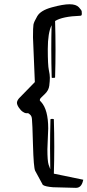

<svg xmlns="http://www.w3.org/2000/svg" viewBox="-20 -780 415 912"><path d="M235.8 44.9C237.1 2.6 237.8 -40 237.8 -83C237.8 -126 237.1 -169.3 235.8 -212.9C235.5 -214.5 232.7 -215.3 227.5 -215.3C222.3 -215.3 219.7 -214.5 219.7 -212.9C218.4 -167.3 217.8 -121.4 217.8 -75.2C217.8 -42.3 218.1 -9.3 218.8 23.9C217.4 21 214.8 13.8 210.9 2.2C207 -9.4 205.1 -33.9 205.1 -71.3L209 -169.9C209 -229.2 197.8 -271.2 175.3 -295.9C171.7 -299.2 169.6 -301.8 168.9 -303.7L170.4 -310.5C172.4 -313.5 179.7 -320.9 192.4 -332.8C205.1 -344.6 212.3 -358.2 214.1 -373.3C215.9 -388.4 216.8 -400.9 216.8 -410.6C216.8 -420.4 215.2 -432.8 211.9 -447.8C208.7 -462.7 207 -495.8 207 -546.9C207 -598 213.1 -635.7 225.1 -660.2C224.1 -622.4 223.6 -584.5 223.6 -546.4C223.6 -501.8 224.3 -457 225.6 -412.1C225.6 -410.5 227.9 -409.7 232.4 -409.7C232.4 -410 232.7 -410.2 233.4 -410.2C238.6 -410.2 241.4 -410.8 241.7 -412.1C243 -456.4 243.7 -500.9 243.7 -545.7C243.7 -590.4 243 -635.3 241.7 -680.2C265.1 -694.8 305 -703.1 361.3 -705.1C363 -705.1 364.3 -705.4 365.5 -706.1C366.6 -706.7 367.4 -707.5 367.7 -708.5C368 -709.5 368.2 -710.6 368.4 -711.9C368.6 -713.2 368.7 -714.4 368.7 -715.3C368.7 -716.3 368.6 -717.3 368.4 -718.3C368.2 -719.2 368.2 -721.6 368.2 -725.3C368.2 -729.1 363.7 -735.8 354.7 -745.4C345.8 -755 331 -759.8 310.3 -759.8C289.6 -759.8 261.6 -754.9 226.1 -745.1C190.6 -735.4 167.6 -721.4 157 -703.1C146.4 -684.9 140.4 -671.6 138.9 -663.3C137.5 -655 136.7 -634.8 136.7 -602.5L145.5 -390.1L70.3 -313C63.8 -305.2 60.5 -298.1 60.5 -291.7C60.5 -285.4 63.6 -277.8 69.6 -268.8C75.6 -259.8 81.9 -253.2 88.6 -248.8C95.3 -244.4 100.4 -242.2 104 -242.2H112.3V-242.7C114.6 -242.4 118.2 -239.9 123 -235.4C128.3 -230.8 131.2 -223.6 131.8 -213.9C133.1 -204.1 134.8 -163.2 136.7 -91.3C138.7 -19.7 142.1 21.2 147 31.2L183.1 97.7L184.1 98.6C191.2 103.8 207.2 107.4 231.9 109.4L340.8 112.3C357.7 112.3 368.8 101.4 374 79.6L375.5 73.7Z"/></svg>

Font: Drukaatie burti
Style: Regular
Weight: 400
Version: Version 0.14.4